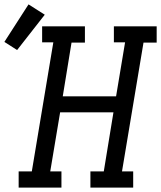

<svg xmlns="http://www.w3.org/2000/svg" viewBox="-95 -855 734 875"><path d="M-10 0V-74H50L148 -662H97V-735H292V-661H231L191 -416H434L475 -662H424V-735H619V-661H559L461 -74H512V0H317V-74H378L422 -343H179L134 -74H185V0ZM-17 -627 -75 -664 35 -835 109 -788Z"/></svg>

Font: Iosevka Etoile Oblique
Style: Regular
Weight: 400
Italic angle: -9°
Designer: Belleve Invis
Foundry: Belleve Invis
Version: Version 15.5.2; ttfautohint (v1.8.4)